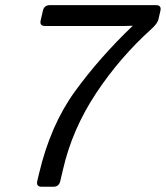

<svg xmlns="http://www.w3.org/2000/svg" viewBox="-20 -714 637 737"><path d="M152.8 -614.3Q130.9 -614.3 136.2 -636.2L144.5 -672.4Q149.4 -694.3 171.4 -694.3H578.6Q600.6 -694.3 595.7 -672.4L587.9 -638.7Q584 -623.5 562 -603.5Q439 -492.7 348.1 -355Q257.3 -217.3 222.2 -64.9L211.4 -19Q206.5 2.9 184.6 2.9H140.1Q118.2 2.9 123 -19L129.9 -47.9Q173.8 -233.9 267.6 -363Q361.3 -492.2 488.8 -614.3L489.3 -615.2Q474.1 -614.3 459.5 -614.3Z"/></svg>

Font: Istok Web
Style: BoldItalic
Weight: 700
Italic angle: -13°
Designer: Andrey V. Panov
Foundry: Andrey V. Panov
Version: Version 1.0.2g